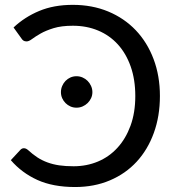

<svg xmlns="http://www.w3.org/2000/svg" viewBox="-20 -744 711 772"><path d="M76 -148Q84.5 -148 93 -140.5Q111.5 -123.5 130.2 -111.2Q149 -99 170.8 -91Q192.5 -83 218 -79.2Q243.5 -75.5 276 -75.5Q328.5 -75.5 373.8 -94.5Q419 -113.5 452.2 -149.8Q485.5 -186 504.8 -238.5Q524 -291 524 -358Q524 -424 505.5 -476.5Q487 -529 453.8 -565.5Q420.5 -602 374.5 -621.2Q328.5 -640.5 273 -640.5Q227 -640.5 195.5 -630.8Q164 -621 143 -609Q122 -597 109 -587.2Q96 -577.5 87 -577.5Q79 -577.5 74.2 -580.8Q69.5 -584 66.5 -589L34.5 -633.5Q79 -675.5 137.8 -700Q196.5 -724.5 272.5 -724.5Q350.5 -724.5 415 -697.8Q479.5 -671 525.8 -622.5Q572 -574 597.5 -506.5Q623 -439 623 -358Q623 -277 598.5 -209.5Q574 -142 529.5 -93.8Q485 -45.5 422 -18.8Q359 8 282 8Q193 8 130.2 -20.5Q67.5 -49 23.5 -100L62 -141.5Q68 -148 76 -148ZM351.5 -373.5Q351.5 -360.5 346.2 -349.2Q341 -338 332.2 -329.5Q323.5 -321 312 -316Q300.5 -311 287.5 -311Q274.5 -311 263.2 -316Q252 -321 243.5 -329.5Q235 -338 230 -349.2Q225 -360.5 225 -373.5Q225 -386.5 230 -398.2Q235 -410 243.5 -418.8Q252 -427.5 263.2 -432.5Q274.5 -437.5 287.5 -437.5Q300.5 -437.5 312 -432.5Q323.5 -427.5 332.2 -418.8Q341 -410 346.2 -398.2Q351.5 -386.5 351.5 -373.5Z"/></svg>

Font: Lato-Regular
Style: Regular
Weight: 400
Designer: Lukasz Dziedzic with Adam Twardoch and Botio Nikoltchev
Foundry: tyPoland Lukasz Dziedzic
Version: Version 2.015; 2015-08-06; http://www.latofonts.com/